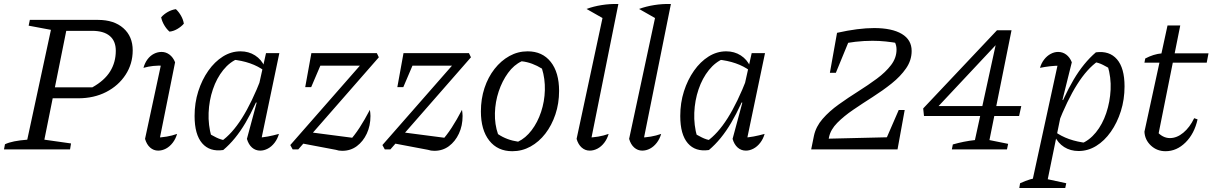

<svg xmlns="http://www.w3.org/2000/svg" viewBox="-27 -751 6094 965"><path d="M-7 0 -2 -26Q17 -35 44.5 -40.5Q72 -46 110 -49L229 -601L117 -622L123 -651H466Q546 -651 593 -609.5Q640 -568 640 -498Q640 -430 604 -375Q568 -320 506.5 -288.5Q445 -257 366 -257H196L207 -312H437Q498 -346 526.5 -392Q555 -438 555 -496Q555 -545 524.5 -570.5Q494 -596 436 -596H306L196 -49L330 -30L325 0Z M770 -25 754 -59Q784 -60 811 -64.5Q838 -69 863 -78Q856 -53 841 -33.5Q826 -14 807 -4Q788 6 768 6Q745 6 727.5 -9.5Q710 -25 702 -53L789 -458L801 -421Q767 -422 743 -419.5Q719 -417 694 -410Q701 -435 714.5 -453Q728 -471 746.5 -480.5Q765 -490 785 -490Q807 -490 825 -476.5Q843 -463 853 -438ZM857 -705Q872 -691 883 -671.5Q894 -652 897 -632Q884 -617 864.5 -605.5Q845 -594 825 -592Q810 -605 798.5 -624.5Q787 -644 783 -664Q797 -680 816.5 -691Q836 -702 857 -705Z M1095 3Q1027 13 989 -31Q951 -75 951 -168Q951 -234 969.5 -292Q988 -350 1020 -395.5Q1052 -441 1093.5 -467Q1135 -493 1182 -493Q1223 -493 1255 -472.5Q1287 -452 1303 -416L1302 -395Q1239 -442 1138 -452L1171 -457Q1128 -440 1095 -399Q1062 -358 1043 -302Q1024 -246 1021.5 -184Q1019 -122 1036 -63L1015 -85Q1038 -71 1060 -60Q1082 -49 1107 -45L1084 -40Q1139 -78 1189 -157Q1239 -236 1287 -360L1305 -346Q1257 -219 1207 -134Q1157 -49 1095 3ZM1281 -25 1267 -59Q1293 -60 1319.5 -65Q1346 -70 1375 -78Q1368 -53 1353 -33.5Q1338 -14 1319 -4Q1300 6 1281 6Q1257 6 1239.5 -9.5Q1222 -25 1214 -53L1263 -235L1255 -237L1310 -484H1377Z M1444 0 1432 -22 1837 -484H1867L1877 -463L1472 0ZM1661 2 1476 -33 1526 -87 1764 -56 1726 -39Q1754 -69 1780 -109Q1806 -149 1832 -199Q1833 -192 1834 -184Q1835 -176 1835 -168Q1835 -119 1816.5 -79.5Q1798 -40 1766.5 -16.5Q1735 7 1693 7Q1675 7 1661 2ZM1507 -313 1538 -484H1610L1537 -313ZM1562 -421 1538 -484H1867L1802 -421Z M1907 0 1895 -22 2300 -484H2330L2340 -463L1935 0ZM2124 2 1939 -33 1989 -87 2227 -56 2189 -39Q2217 -69 2243 -109Q2269 -149 2295 -199Q2296 -192 2297 -184Q2298 -176 2298 -168Q2298 -119 2279.5 -79.5Q2261 -40 2229.5 -16.5Q2198 7 2156 7Q2138 7 2124 2ZM1970 -313 2001 -484H2073L2000 -313ZM2025 -421 2001 -484H2330L2265 -421Z M2548 9Q2474 9 2432 -44.5Q2390 -98 2390 -191Q2390 -254 2408 -308.5Q2426 -363 2458.5 -404.5Q2491 -446 2533.5 -469.5Q2576 -493 2625 -493Q2699 -493 2741 -440Q2783 -387 2783 -294Q2783 -231 2764.5 -176Q2746 -121 2714 -79.5Q2682 -38 2639.5 -14.5Q2597 9 2548 9ZM2577 -39Q2615 -57 2645 -96.5Q2675 -136 2692.5 -188.5Q2710 -241 2711.5 -298Q2713 -355 2697 -406Q2673 -421 2647.5 -430.5Q2622 -440 2595 -443Q2556 -425 2526.5 -384.5Q2497 -344 2479.5 -291.5Q2462 -239 2460.5 -182.5Q2459 -126 2476 -77Q2498 -62 2523.5 -52.5Q2549 -43 2577 -39Z M3009 -656 2921 -706Q2956 -719 2997 -725.5Q3038 -732 3081 -731ZM2939 -25 2923 -59Q2953 -60 2980 -64.5Q3007 -69 3032 -78Q3025 -53 3010 -33.5Q2995 -14 2976 -4Q2957 6 2937 6Q2914 6 2896.5 -9.5Q2879 -25 2871 -53L3012 -711L3081 -731Z M3273 -656 3185 -706Q3220 -719 3261 -725.5Q3302 -732 3345 -731ZM3203 -25 3187 -59Q3217 -60 3244 -64.5Q3271 -69 3296 -78Q3289 -53 3274 -33.5Q3259 -14 3240 -4Q3221 6 3201 6Q3178 6 3160.5 -9.5Q3143 -25 3135 -53L3276 -711L3345 -731Z M3536 3Q3468 13 3430 -31Q3392 -75 3392 -168Q3392 -234 3410.5 -292Q3429 -350 3461 -395.5Q3493 -441 3534.5 -467Q3576 -493 3623 -493Q3664 -493 3696 -472.5Q3728 -452 3744 -416L3743 -395Q3680 -442 3579 -452L3612 -457Q3569 -440 3536 -399Q3503 -358 3484 -302Q3465 -246 3462.5 -184Q3460 -122 3477 -63L3456 -85Q3479 -71 3501 -60Q3523 -49 3548 -45L3525 -40Q3580 -78 3630 -157Q3680 -236 3728 -360L3746 -346Q3698 -219 3648 -134Q3598 -49 3536 3ZM3722 -25 3708 -59Q3734 -60 3760.5 -65Q3787 -70 3816 -78Q3809 -53 3794 -33.5Q3779 -14 3760 -4Q3741 6 3722 6Q3698 6 3680.5 -9.5Q3663 -25 3655 -53L3704 -235L3696 -237L3751 -484H3818Z M4050 0 4064 -69Q4074 -115 4107.5 -153.5Q4141 -192 4188.5 -226Q4236 -260 4286 -291.5Q4336 -323 4380 -355.5Q4424 -388 4451.5 -424Q4479 -460 4479 -502Q4479 -544 4445 -566L4492 -533Q4458 -539 4425 -542.5Q4392 -546 4358 -546Q4273 -546 4185 -526L4180 -586Q4233 -598 4280 -604Q4327 -610 4366 -610Q4456 -610 4505.5 -580.5Q4555 -551 4555 -495Q4555 -448 4527 -407.5Q4499 -367 4454.5 -331.5Q4410 -296 4359 -263.5Q4308 -231 4261 -199Q4214 -167 4181 -133.5Q4148 -100 4140 -63L4127 0ZM4084 0 4094 -53 4472 -62 4461 0ZM4404 0 4490 -198H4520L4484 0ZM4144 -385 4180 -586 4257 -587 4174 -385Z M4757 0 4762 -25Q4790 -33 4817.5 -38.5Q4845 -44 4873 -47L4983 -551L4996 -544L4666 -192L4657 -218H5106L5095 -168H4617L4613 -206L4984 -599H5057L4946 -47L5040 -28L5034 0Z M5394 8Q5353 8 5321.5 -12Q5290 -32 5273 -69L5274 -90Q5337 -43 5438 -32L5405 -28Q5448 -45 5481 -85.5Q5514 -126 5533 -182.5Q5552 -239 5555 -300.5Q5558 -362 5540 -421L5561 -400Q5538 -414 5516.5 -425Q5495 -436 5469 -440L5492 -444Q5437 -406 5387 -327Q5337 -248 5289 -125L5271 -139Q5319 -266 5369 -350.5Q5419 -435 5481 -488Q5549 -497 5587 -453Q5625 -409 5625 -317Q5625 -251 5606.5 -192.5Q5588 -134 5556 -88.5Q5524 -43 5482.5 -17.5Q5441 8 5394 8ZM5096 194 5100 170Q5129 157 5150.5 150.5Q5172 144 5198 141L5332 170L5327 194ZM5154 194 5296 -458 5307 -421Q5276 -421 5250.5 -418Q5225 -415 5200 -410Q5207 -434 5221 -452Q5235 -470 5253.5 -480Q5272 -490 5291 -490Q5314 -490 5332 -476.5Q5350 -463 5360 -438L5313 -249L5320 -246L5230 194Z M5831 9Q5788 9 5757.5 -19.5Q5727 -48 5725 -89L5841 -623H5905L5791 -54L5786 -92Q5816 -57 5853 -57Q5888 -57 5920.5 -84Q5953 -111 5975 -157L5992 -151Q5976 -79 5931.5 -35Q5887 9 5831 9ZM5725 -436 5729 -457Q5750 -468 5770.5 -474.5Q5791 -481 5814 -483H6047L6038 -436Z"/></svg>

Font: Piazzolla 24pt
Style: Italic
Weight: 400
Italic angle: -11.3°
Designer: Juan Pablo del Peral
Foundry: Huerta Tipografica
Version: Version 2.005